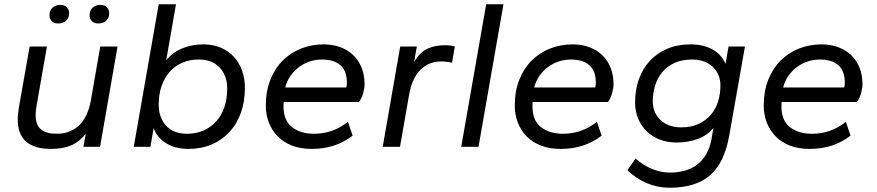

<svg xmlns="http://www.w3.org/2000/svg" viewBox="-20 -688 4111 900"><path d="M218 10Q142 10 102.5 -24Q63 -58 63 -129Q63 -141 64.5 -154Q66 -167 68 -181L119 -470H200L151 -190Q149 -179 148 -168.5Q147 -158 147 -149Q147 -103 171.5 -82Q196 -61 245 -61Q310 -61 351 -100.5Q392 -140 406 -218L450 -470H531L449 0H371L382 -61Q352 -23 313.5 -6.5Q275 10 218 10ZM253 -578Q233 -578 222.5 -589Q212 -600 212 -617Q212 -639 226 -652Q240 -665 263 -665Q283 -665 293.5 -653.5Q304 -642 304 -626Q304 -605 290.5 -591.5Q277 -578 253 -578ZM441 -578Q421 -578 410.5 -589Q400 -600 400 -617Q400 -639 414 -652Q428 -665 451 -665Q471 -665 481.5 -653.5Q492 -642 492 -626Q492 -605 478.5 -591.5Q465 -578 441 -578Z M864 10Q803 10 760.5 -15.5Q718 -41 700 -87L685 0H607L724 -668H805L759 -405Q787 -441 832.5 -460.5Q878 -480 934 -480Q979 -480 1015 -464.5Q1051 -449 1076 -422Q1101 -395 1114.5 -357.5Q1128 -320 1128 -277Q1128 -212 1109 -159Q1090 -106 1055 -68.5Q1020 -31 971.5 -10.5Q923 10 864 10ZM857 -61Q899 -61 933.5 -76Q968 -91 993 -118.5Q1018 -146 1031.5 -185Q1045 -224 1045 -273Q1045 -333 1010 -371Q975 -409 911 -409Q869 -409 834.5 -394Q800 -379 775.5 -351.5Q751 -324 737.5 -285Q724 -246 724 -197Q724 -137 758.5 -99Q793 -61 857 -61Z M1440 10Q1389 10 1349 -5.5Q1309 -21 1282 -48.5Q1255 -76 1240.5 -113Q1226 -150 1226 -193Q1226 -260 1247 -313.5Q1268 -367 1305 -404Q1342 -441 1391.5 -460.5Q1441 -480 1497 -480Q1541 -480 1576.5 -466.5Q1612 -453 1637 -428.5Q1662 -404 1675.5 -369.5Q1689 -335 1689 -293Q1689 -276 1682.5 -252Q1676 -228 1663 -210H1310Q1309 -205 1309 -199.5Q1309 -194 1309 -189Q1309 -123 1349 -92Q1389 -61 1452 -61Q1541 -61 1611 -117L1633 -52Q1592 -21 1545 -5.5Q1498 10 1440 10ZM1489 -409Q1460 -409 1432.5 -400Q1405 -391 1382 -374Q1359 -357 1342 -333Q1325 -309 1317 -278H1603Q1606 -287 1606 -300Q1606 -356 1575.5 -382.5Q1545 -409 1489 -409Z M1774 0 1856 -470H1934L1921 -397Q1948 -443 1983.5 -459.5Q2019 -476 2066 -476Q2077 -476 2089.5 -474.5Q2102 -473 2112 -470L2099 -394Q2073 -400 2047 -400Q1991 -400 1951 -361Q1911 -322 1897 -240L1855 0Z M2142 0 2259 -668H2340L2223 0Z M2607 10Q2556 10 2516 -5.5Q2476 -21 2449 -48.5Q2422 -76 2407.5 -113Q2393 -150 2393 -193Q2393 -260 2414 -313.5Q2435 -367 2472 -404Q2509 -441 2558.5 -460.5Q2608 -480 2664 -480Q2708 -480 2743.5 -466.5Q2779 -453 2804 -428.5Q2829 -404 2842.5 -369.5Q2856 -335 2856 -293Q2856 -276 2849.5 -252Q2843 -228 2830 -210H2477Q2476 -205 2476 -199.5Q2476 -194 2476 -189Q2476 -123 2516 -92Q2556 -61 2619 -61Q2708 -61 2778 -117L2800 -52Q2759 -21 2712 -5.5Q2665 10 2607 10ZM2656 -409Q2627 -409 2599.5 -400Q2572 -391 2549 -374Q2526 -357 2509 -333Q2492 -309 2484 -278H2770Q2773 -287 2773 -300Q2773 -356 2742.5 -382.5Q2712 -409 2656 -409Z M3151 -20Q3109 -20 3073.5 -33.5Q3038 -47 3012 -72Q2986 -97 2971.5 -131.5Q2957 -166 2957 -208Q2957 -267 2975 -317Q2993 -367 3026.5 -403Q3060 -439 3108 -459.5Q3156 -480 3216 -480Q3276 -480 3318.5 -457Q3361 -434 3381 -389L3395 -470H3472L3398 -51Q3375 77 3307.5 134.5Q3240 192 3119 192Q3063 192 3013 171Q2963 150 2921 110L2959 55Q3035 121 3121 121Q3156 121 3188 112.5Q3220 104 3245.5 85.5Q3271 67 3289 37Q3307 7 3315 -35L3324 -88Q3295 -53 3250.5 -36.5Q3206 -20 3151 -20ZM3173 -91Q3220 -91 3254.5 -107Q3289 -123 3312 -150Q3335 -177 3346 -212.5Q3357 -248 3357 -287Q3357 -341 3320.5 -375Q3284 -409 3224 -409Q3177 -409 3142 -393Q3107 -377 3084.5 -350Q3062 -323 3051 -287.5Q3040 -252 3040 -213Q3040 -159 3076.5 -125Q3113 -91 3173 -91Z M3774 10Q3723 10 3683 -5.5Q3643 -21 3616 -48.5Q3589 -76 3574.5 -113Q3560 -150 3560 -193Q3560 -260 3581 -313.5Q3602 -367 3639 -404Q3676 -441 3725.5 -460.5Q3775 -480 3831 -480Q3875 -480 3910.5 -466.5Q3946 -453 3971 -428.5Q3996 -404 4009.5 -369.5Q4023 -335 4023 -293Q4023 -276 4016.5 -252Q4010 -228 3997 -210H3644Q3643 -205 3643 -199.5Q3643 -194 3643 -189Q3643 -123 3683 -92Q3723 -61 3786 -61Q3875 -61 3945 -117L3967 -52Q3926 -21 3879 -5.5Q3832 10 3774 10ZM3823 -409Q3794 -409 3766.5 -400Q3739 -391 3716 -374Q3693 -357 3676 -333Q3659 -309 3651 -278H3937Q3940 -287 3940 -300Q3940 -356 3909.5 -382.5Q3879 -409 3823 -409Z"/></svg>

Font: Celebes
Style: Italic
Weight: 400
Italic angle: -10°
Designer: Anugrah Pasau
Foundry: Lafontype
Version: Version 1.000; ttfautohint (v1.8.4)